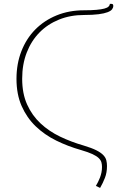

<svg xmlns="http://www.w3.org/2000/svg" viewBox="-20 -758 596 961"><path d="M400.5 -683Q332.5 -683 275.5 -660Q218.5 -637 177.5 -595.2Q136.5 -553.5 113.8 -494.8Q91 -436 91 -364Q91 -289.5 115.8 -234.8Q140.5 -180 182.8 -140.5Q225 -101 280.8 -74.2Q336.5 -47.5 399 -29.5Q439 -17.5 462.2 -5.8Q485.5 6 497.2 18.5Q509 31 512.2 44.5Q515.5 58 515.5 73Q515.5 106 505.2 132.2Q495 158.5 481 182.5L460 172.5Q465.5 163 471 152.2Q476.5 141.5 480.8 130Q485 118.5 487.8 105.5Q490.5 92.5 490.5 77.5Q490.5 65 487.5 54.2Q484.5 43.5 474 33.2Q463.5 23 442.5 13.2Q421.5 3.5 385.5 -7Q320 -25.5 261.2 -54.5Q202.5 -83.5 158.2 -126.2Q114 -169 88.2 -227.5Q62.5 -286 62.5 -363.5Q62.5 -438.5 87 -501.5Q111.5 -564.5 156.2 -610Q201 -655.5 263.2 -681Q325.5 -706.5 400.5 -706.5Q438 -706.5 462.8 -708.8Q487.5 -711 502.2 -715Q517 -719 523.2 -725Q529.5 -731 530 -738.5H539Q544 -738.5 545.5 -735.2Q547 -732 547 -728.5Q547 -719.5 540.8 -711.2Q534.5 -703 518.2 -696.8Q502 -690.5 473.5 -686.8Q445 -683 400.5 -683Z"/></svg>

Font: Lato ExtraLight
Style: Regular
Weight: 275
Designer: Lukasz Dziedzic with Adam Twardoch and Botio Nikoltchev
Foundry: tyPoland Lukasz Dziedzic
Version: Version 2.015; 2015-08-06; http://www.latofonts.com/